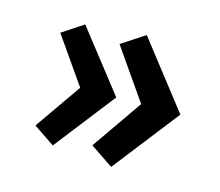

<svg xmlns="http://www.w3.org/2000/svg" viewBox="-74 -574 741 648"><g transform="rotate(15 296.5 -250.5)"><path d="M154 -39 80 -89 193 -251 80 -413 154 -462 319 -251ZM363 -20 283 -74 406 -251 283 -428 364 -481 543 -251Z"/></g></svg>

Font: Panamera
Style: Bold
Weight: 700
Designer: Bastien Sozeau
Foundry: NBR — Bastien Sozeau
Version: Version 3.002; ttfautohint (v1.8.4.7-5d5b);gftools[0.9.33]